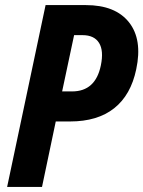

<svg xmlns="http://www.w3.org/2000/svg" viewBox="-20 -734 563 754"><path d="M8 0 159 -714H317Q433 -714 486.5 -646.5Q540 -579 515 -462Q494 -361 428.5 -309Q363 -257 255 -257H199L145 0ZM224 -375H263Q355 -375 376 -477Q388 -535 369 -565.5Q350 -596 304 -596H271Z"/></svg>

Font: Noto Sans Condensed
Style: Bold Italic
Weight: 700
Width: 3
Italic angle: -12°
Designer: Monotype Design Team
Foundry: Monotype Imaging Inc.
Version: Version 2.013; ttfautohint (v1.8.4.7-5d5b)